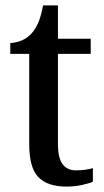

<svg xmlns="http://www.w3.org/2000/svg" viewBox="-20 -679 384 709"><path d="M225 10Q156 10 122 -24.5Q88 -59 88 -146V-480H18V-520Q67 -523 97 -556Q112 -573 122 -597Q132 -621 139 -659H194V-536H315V-480H194V-147Q194 -96 211 -73Q228 -50 260 -50Q278 -50 293 -52Q308 -54 323 -58V-8Q310 -2 283 4Q256 10 225 10Z"/></svg>

Font: Noto Serif Sinhala SemiCondensed Medium
Style: Regular
Weight: 500
Width: 4
Designer: Jelle Bosma - Monotype Design Team
Foundry: Monotype Imaging Inc.
Version: Version 2.007; ttfautohint (v1.8.4.7-5d5b)